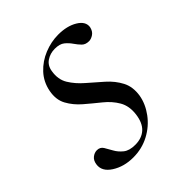

<svg xmlns="http://www.w3.org/2000/svg" viewBox="-128 -471 558 558"><g transform="rotate(-45 151.0 -192.5)"><path d="M101 11Q63 11 35 -7Q7 -25 11 -51Q13 -65 22 -72Q31 -79 41 -79Q54 -79 60.5 -68.5Q67 -58 74 -45Q81 -32 94 -21.5Q107 -11 131 -11Q158 -11 174.5 -26Q191 -41 195 -72Q199 -103 186 -125.5Q173 -148 150.5 -166Q128 -184 106.5 -202.5Q85 -221 72.5 -244Q60 -267 66 -298Q72 -329 92.5 -351Q113 -373 141.5 -384.5Q170 -396 199 -396Q235 -396 259 -381.5Q283 -367 280 -346Q277 -332 267.5 -325.5Q258 -319 249 -319Q235 -319 227 -327Q219 -335 211.5 -346Q204 -357 193.5 -365.5Q183 -374 163 -374Q144 -374 129 -364Q114 -354 111 -334Q106 -304 119.5 -282Q133 -260 155 -241Q177 -222 199 -202.5Q221 -183 233.5 -159Q246 -135 241 -103Q236 -74 216.5 -47.5Q197 -21 167 -5Q137 11 101 11Z"/></g></svg>

Font: Cormorant
Style: Italic
Weight: 400
Italic angle: -10°
Designer: Christian Thalmann (Catharsis Fonts)
Foundry: Catharsis Fonts
Version: Version 4.000